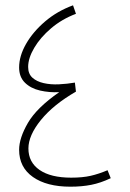

<svg xmlns="http://www.w3.org/2000/svg" viewBox="-20 -697 488 723"><path d="M385 -56 397 -26Q359 -8 323.5 -1Q288 6 245 6Q156 6 104 -30.5Q52 -67 52 -133Q52 -177 85 -234Q118 -291 203 -350Q166 -348 131 -356Q96 -364 74 -385.5Q52 -407 52 -443Q52 -486 78 -531.5Q104 -577 149.5 -616Q195 -655 255 -677L266 -645Q213 -625 172.5 -590.5Q132 -556 109 -517Q86 -478 86 -445Q86 -419 102 -404.5Q118 -390 144.5 -384Q171 -378 202 -379.5Q233 -381 262 -386L266 -352Q181 -303 134 -245Q87 -187 87 -138Q87 -86 129 -57Q171 -28 248 -28Q291 -28 321.5 -35Q352 -42 385 -56Z"/></svg>

Font: Noto Sans Arabic Cond ExtLt
Style: Regular
Weight: 200
Width: 3
Designer: Monotype Design Team, Nadine Chahine, Nizar Qandah and Khaled Hosny
Foundry: Monotype Imaging Inc.
Version: Version 2.012; ttfautohint (v1.8.4.7-5d5b)